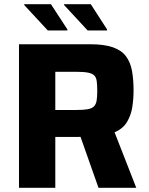

<svg xmlns="http://www.w3.org/2000/svg" viewBox="-20 -900 712 920"><path d="M71 0V-688H412Q479 -688 520.5 -673.5Q562 -659 583.5 -630.5Q605 -602 612.5 -560.5Q620 -519 620 -466Q620 -427 614 -387.5Q608 -348 588.5 -315.5Q569 -283 529 -266L633 0H452L355 -275L399 -251Q390 -246 380.5 -245Q371 -244 357 -244H245V0ZM245 -373H345Q379 -373 399.5 -376.5Q420 -380 430 -390Q440 -400 443 -418Q446 -436 446 -464Q446 -493 443.5 -511Q441 -529 431.5 -538.5Q422 -548 401.5 -552Q381 -556 345 -556H245ZM493 -754H400L287 -876V-880H415L493 -759ZM303 -754H209L96 -876V-880H224L303 -759Z"/></svg>

Font: Saira Thin
Style: Bold
Weight: 700
Version: Version 1.101